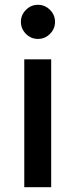

<svg xmlns="http://www.w3.org/2000/svg" viewBox="-20 -779 314 799"><path d="M193 0H81V-532H193ZM88 -638Q67 -659 67 -688Q67 -717 88 -738Q109 -759 138 -759Q167 -759 188 -738Q209 -717 209 -688Q209 -659 188 -638Q167 -617 138 -617Q109 -617 88 -638Z"/></svg>

Font: Montserrat_am3
Style: Regular
Weight: 400
Designer: Julieta Ulanovsky
Foundry: Julieta Ulanovsky, Armenina letters added by Vahan Hovhannisyan
Version: Version 2.001